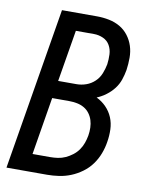

<svg xmlns="http://www.w3.org/2000/svg" viewBox="-83 -796 666 857"><g transform="rotate(10 250.0 -367.5)"><path d="M6 0 128 -735H287Q315 -735 342 -729.5Q369 -724 391.5 -711Q414 -698 430 -677Q446 -656 454 -631Q462 -606 462 -578Q462 -550 458 -522Q454 -499 446.5 -477Q439 -455 424.5 -436Q410 -417 390 -402Q370 -387 348 -378Q373 -366 392 -346.5Q411 -327 421.5 -302Q432 -277 433 -248Q434 -219 429 -190Q425 -164 415 -137.5Q405 -111 388 -87.5Q371 -64 347 -46.5Q323 -29 297 -18.5Q271 -8 243.5 -4Q216 0 190 0ZM166 -421H249Q271 -421 292.5 -428.5Q314 -436 331 -452Q348 -468 356.5 -489.5Q365 -511 369 -532Q372 -555 371 -577.5Q370 -600 359.5 -618.5Q349 -637 329 -646Q309 -655 287 -655H205ZM110 -80H190Q207 -80 224.5 -82.5Q242 -85 258.5 -92.5Q275 -100 290 -111.5Q305 -123 315.5 -138Q326 -153 332 -170Q338 -187 341 -204Q344 -222 343.5 -240Q343 -258 338 -274Q333 -290 323 -303.5Q313 -317 298.5 -325.5Q284 -334 266.5 -337.5Q249 -341 231 -341H153Z"/></g></svg>

Font: Iosevka SS04 Medium
Style: Italic
Weight: 500
Italic angle: -9°
Monospace: yes
Designer: Belleve Invis
Foundry: Belleve Invis
Version: Version 19.0.0; ttfautohint (v1.8.4)